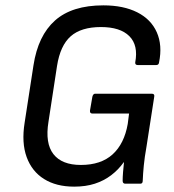

<svg xmlns="http://www.w3.org/2000/svg" viewBox="-20 -686 650 717"><path d="M257 11Q190 11 144.5 -17.5Q99 -46 79.5 -99.5Q60 -153 72 -228L105 -442Q122 -553 185.5 -609.5Q249 -666 366 -666Q441 -666 492.5 -640Q544 -614 565.5 -565.5Q587 -517 574 -453Q573 -443 563 -443H495Q484 -443 485 -453Q497 -517 463 -551Q429 -585 357 -585Q283 -585 244 -550.5Q205 -516 193 -440L161 -231Q148 -151 179.5 -110.5Q211 -70 282 -70Q357 -70 400.5 -109.5Q444 -149 457 -223L462 -262H325Q315 -262 316 -273L325 -325Q328 -336 335 -336H547Q558 -336 556 -325L527 -138Q520 -99 517 -68Q514 -37 513 -11Q513 0 504 0H448Q438 0 438 -11Q438 -24 439.5 -43Q441 -62 443 -80H442Q422 -52 395 -31.5Q368 -11 334 0Q300 11 257 11Z"/></svg>

Font: Sofia Sans Semi Condensed Medium
Style: Italic
Weight: 500
Italic angle: -9°
Version: Version 4.100